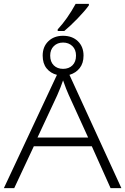

<svg xmlns="http://www.w3.org/2000/svg" viewBox="-26 -978 651 998"><path d="M408.2 -689Q408.2 -649.4 388.2 -624Q368.2 -598.6 335 -588.9L605 0H548.8L451.2 -217.8H149.9L47.9 0H-5.9L270 -588.9Q236.8 -597.2 216.3 -622.6Q195.8 -647.9 195.8 -689Q195.8 -734.9 225.1 -763.4Q254.4 -792 301.8 -792Q349.6 -792 378.9 -763.7Q408.2 -735.4 408.2 -689ZM432.1 -263.2 331.1 -484.9Q319.3 -510.3 301.8 -560.1Q290.5 -525.9 271 -481.9L168.9 -263.2ZM234.9 -689Q234.9 -656.7 253.4 -638.4Q272 -620.1 301.8 -620.1Q332 -620.1 350.6 -638.4Q369.1 -656.7 369.1 -689Q369.1 -720.2 350.1 -738.5Q331.1 -756.8 301.8 -756.8Q272.5 -756.8 253.7 -738.3Q234.9 -719.7 234.9 -689ZM273.9 -825.2Q324.2 -879.4 367.2 -958H436V-950.2Q414.6 -920.4 376.7 -881.3Q338.9 -842.3 308.1 -816.9H273.9Z"/></svg>

Font: JBL Sans
Style: Light
Weight: 300
Version: Version 1.10